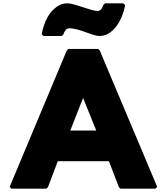

<svg xmlns="http://www.w3.org/2000/svg" viewBox="-20 -1126 1000 1153"><path d="M576 -910C608 -910 633 -922 654 -941L663 -950C716 -1002 731 -1093 731 -1093V-1096L720 -1106H611L601 -1097L600 -1095C600 -1095 596 -1080 585 -1067C581 -1064 574 -1060 566 -1060C527 -1060 428 -1106 386 -1106C354 -1106 329 -1094 308 -1075L298 -1066C245 -1014 231 -923 231 -923V-920L241 -910H351L361 -919V-921C361 -921 366 -936 377 -949C381 -952 388 -956 396 -956C458 -956 534 -910 576 -910ZM569 -832H391L381 -823L38 -4L49 7H258L268 -2L327 -158H634L694 -2L704 7H913L924 -4L579 -823ZM402 -342 479 -538 558 -342Z"/></svg>

Font: Hussar Woodtype
Style: Ultra
Weight: 900
Foundry: Cannot Into Space Fonts
Version: Version 1.07